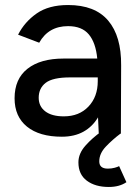

<svg xmlns="http://www.w3.org/2000/svg" viewBox="-20 -532 554 764"><path d="M226 12Q137 12 87.5 -28Q38 -68 38 -141Q38 -218 89.5 -258.5Q141 -299 233 -299H367Q361 -362 333.5 -395Q306 -428 251 -428Q173 -428 136 -362L52 -394Q78 -445 126 -478.5Q174 -512 251 -512Q358 -512 410.5 -450Q463 -388 462 -272L461 0H373L370 -65Q348 -28 312 -8Q276 12 226 12ZM234 -69Q295 -69 332 -108Q369 -147 369 -209V-224H259Q190 -224 162 -202.5Q134 -181 134 -143Q134 -109 160 -89Q186 -69 234 -69ZM413 212Q359 212 325.5 187Q292 162 292 114Q292 79 320 47.5Q348 16 384 -9L459 0Q427 24 401 51.5Q375 79 375 110Q375 139 409 139Q424 139 436.5 135.5Q449 132 454 129L483 193Q455 212 413 212Z"/></svg>

Font: Figtree Medium
Style: Regular
Weight: 500
Designer: Erik Kennedy
Foundry: Erik Kennedy
Version: Version 2.001; ttfautohint (v1.8.4.7-5d5b);gftools[0.9.27]